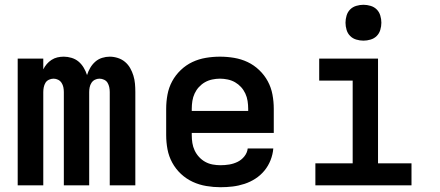

<svg xmlns="http://www.w3.org/2000/svg" viewBox="-20 -775 1840 803"><path d="M54 0V-530H161V-485Q167 -497 175.5 -507Q184 -517 195.5 -524.5Q207 -532 220 -535Q233 -538 247 -538Q263 -538 279.5 -533Q296 -528 308.5 -517.5Q321 -507 330 -492Q339 -477 344 -461Q349 -477 357.5 -491.5Q366 -506 378.5 -517Q391 -528 407 -533Q423 -538 439 -538Q456 -538 473 -532.5Q490 -527 503 -516Q516 -505 524.5 -490Q533 -475 538 -458.5Q543 -442 544.5 -425Q546 -408 546 -390V0H439V-390Q439 -400 437 -410Q435 -420 430 -428.5Q425 -437 415.5 -441.5Q406 -446 396 -446Q386 -446 377 -441.5Q368 -437 362.5 -428.5Q357 -420 355 -410Q353 -400 353 -390V0H247V-390Q247 -400 245 -410Q243 -420 237.5 -428.5Q232 -437 223 -441.5Q214 -446 204 -446Q194 -446 184.5 -441.5Q175 -437 170 -428.5Q165 -420 163 -410Q161 -400 161 -390V0Z M902 8Q873 8 843 3Q813 -2 786 -14.5Q759 -27 737 -47.5Q715 -68 700.5 -94.5Q686 -121 680.5 -150.5Q675 -180 675 -210V-320Q675 -350 680.5 -379.5Q686 -409 700 -435Q714 -461 736 -482Q758 -503 784.5 -515.5Q811 -528 840.5 -533Q870 -538 900 -538Q930 -538 959.5 -533Q989 -528 1015.5 -515.5Q1042 -503 1064 -482Q1086 -461 1100 -435Q1114 -409 1119.5 -379.5Q1125 -350 1125 -320V-219H782V-210Q782 -193 784.5 -177Q787 -161 794 -146Q801 -131 812.5 -118.5Q824 -106 838.5 -98Q853 -90 869.5 -87Q886 -84 902 -84Q921 -84 939 -87Q957 -90 973.5 -98Q990 -106 1002 -121Q1014 -136 1016 -154H1123Q1121 -129 1111.5 -105Q1102 -81 1086 -61.5Q1070 -42 1048.5 -28Q1027 -14 1002.5 -6Q978 2 953 5Q928 8 902 8ZM1018 -311V-320Q1018 -336 1015.5 -352.5Q1013 -369 1006 -384Q999 -399 988 -411Q977 -423 963 -431Q949 -439 932.5 -442.5Q916 -446 900 -446Q884 -446 867.5 -442.5Q851 -439 837 -431Q823 -423 812 -411Q801 -399 794 -384Q787 -369 784.5 -352.5Q782 -336 782 -320V-311Z M1299 0V-92H1455V-438H1315V-530H1561V-92H1701V0ZM1500 -605Q1485 -605 1470 -609.5Q1455 -614 1444.5 -624.5Q1434 -635 1429.5 -650Q1425 -665 1425 -680Q1425 -695 1429.5 -710Q1434 -725 1444.5 -735.5Q1455 -746 1470 -750.5Q1485 -755 1500 -755Q1515 -755 1530 -750.5Q1545 -746 1555.5 -735.5Q1566 -725 1570.5 -710Q1575 -695 1575 -680Q1575 -665 1570.5 -650Q1566 -635 1555.5 -624.5Q1545 -614 1530 -609.5Q1515 -605 1500 -605Z"/></svg>

Font: Iosevka Curly SmBdEx
Style: Regular
Weight: 600
Width: 7
Monospace: yes
Designer: Belleve Invis
Foundry: Belleve Invis
Version: Version 11.1.0; ttfautohint (v1.8.3)